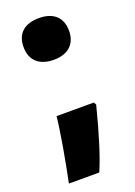

<svg xmlns="http://www.w3.org/2000/svg" viewBox="-136 -615 569 810"><g transform="rotate(-20 148.5 -210.5)"><path d="M76.2 -146C72.8 -112.3 65.9 -67.9 56.6 -12.2C46.9 43.9 37.1 94.2 27.8 139.2H164.1C189.9 80.6 218.3 -10.7 250 -134.8L243.2 -146ZM44.9 -466.8C44.9 -407.7 81.5 -373 147.9 -373C212.4 -373 249 -408.2 249 -466.8C249 -525.4 212.9 -560.1 147.9 -560.1C80.1 -560.1 44.9 -525.9 44.9 -466.8Z"/></g></svg>

Font: Sahel Black
Style: Bold
Weight: 900
Foundry: Saber Rastikerdar (saber.rastikerdar@gmail.com)
Version: Version 3.4.0